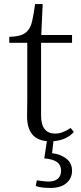

<svg xmlns="http://www.w3.org/2000/svg" viewBox="-20 -677 394 938"><path d="M25.4 -467.8V-497.1Q79.1 -498 103.5 -516.1Q127.9 -534.2 136.2 -569.8Q144.5 -605.5 151.4 -657.2H188.5L181.6 -505.9H332V-467.8H180.7V-112.3Q180.7 -24.4 250 -24.4Q285.2 -24.4 325.2 -51.8L340.8 -32.2Q304.7 7.8 241.2 12.7L234.4 71.3Q276.4 76.2 304.2 98.1Q332 120.1 332 157.2Q332 194.3 304.2 217.8Q276.4 241.2 227.5 241.2Q177.7 241.2 154.3 231.4L160.2 204.1Q202.1 210 213.9 210Q278.3 210 278.3 156.2Q278.3 129.9 259.3 115.2Q240.2 100.6 196.3 96.7L209 12.7Q112.3 3.9 112.3 -108.4L113.3 -195.3V-467.8Z"/></svg>

Font: GenEi Koburi Mincho v6
Style: Regular
Weight: 400
Designer: o_tamon (Modified)
Foundry: o_tamon / Adobe Systems Incorporated
Version: Version 6.1